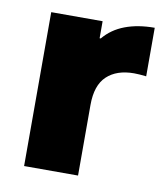

<svg xmlns="http://www.w3.org/2000/svg" viewBox="-68 -608 578 666"><g transform="rotate(10 221.5 -275.5)"><path d="M246 -482Q275 -517 320 -534Q365 -551 424 -551V-380Q398 -383 381 -383Q320 -383 285.5 -350.5Q251 -318 251 -249V0H61V-542H242V-482Z"/></g></svg>

Font: CMG Sans ExtraBold
Style: Regular
Weight: 800
Designer: Julieta Ulanovsky
Foundry: Julieta Ulanovsky
Version: Version 7.200